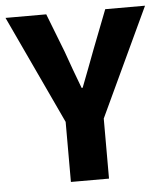

<svg xmlns="http://www.w3.org/2000/svg" viewBox="-56 -696 638 740"><g transform="rotate(-5 263.0 -326.0)"><path d="M188.6 0V-232.4L-7.4 -651.8H150.2L208.4 -502.1Q221.2 -465.1 234.1 -430.3Q247 -395.6 261.3 -357.6H265.3Q279.6 -395.6 293.2 -430.3Q306.8 -465.1 320.3 -502.1L378.4 -651.8H532.4L336 -232.4V0Z"/></g></svg>

Font: Source Sans 3 Variable
Style: Regular
Weight: 200
Designer: Paul D. Hunt
Foundry: Adobe Systems Incorporated
Version: Version 3.026